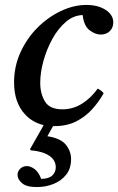

<svg xmlns="http://www.w3.org/2000/svg" viewBox="-20 -499 479 778"><path d="M201 12Q198 12 195 12L172 53Q225 61 246.5 87Q268 113 268 146Q268 184 248 209Q228 234 196.5 246.5Q165 259 129 259Q87 259 69 243Q51 227 51 210Q51 195 62 184.5Q73 174 89 174Q103 174 119.5 185.5Q136 197 147 226Q179 225 192.5 211.5Q206 198 206 179Q206 150 179.5 132Q153 114 104 110L102 105L157 8Q111 -3 81 -36Q37 -84 37 -165Q37 -230 63 -287Q89 -344 132 -387Q175 -430 227 -454.5Q279 -479 330 -479Q377 -479 408 -459Q439 -439 439 -408Q439 -387 425 -373Q411 -359 388 -359Q366 -359 343 -376.5Q320 -394 315 -438Q278 -437 246.5 -410Q215 -383 192 -341Q169 -299 156 -252Q143 -205 143 -163Q143 -120 162 -88Q181 -56 233 -56Q276 -56 312.5 -79Q349 -102 376 -140Q392 -132 400 -121Q381 -87 353.5 -56.5Q326 -26 288.5 -7Q251 12 201 12Z"/></svg>

Font: Tiro Devanagari Sanskrit
Style: Italic
Weight: 400
Italic angle: -11°
Designer: Devanagari: John Hudson & Fiona Ross, assisted by Paul Hanslow. Latin: John Hudson with Paul Hanslow, assisted by Kaja S
Foundry: Tiro Typeworks Ltd.
Version: Version 1.52